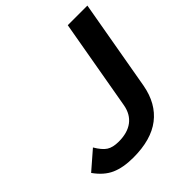

<svg xmlns="http://www.w3.org/2000/svg" viewBox="-200 -832 976 976"><g transform="rotate(-45 288.0 -344.0)"><path d="M-6 -85 92 -170Q116 -129 140 -113.5Q164 -98 206 -98Q269 -98 307 -126.5Q345 -155 355 -210L441 -700H582L496 -210Q476 -101 402.5 -44.5Q329 12 201 12Q129 12 80.5 -9.5Q32 -31 -6 -85Z"/></g></svg>

Font: KoHo
Style: Bold Italic
Weight: 700
Italic angle: -10°
Version: Version 1.000; ttfautohint (v1.6)